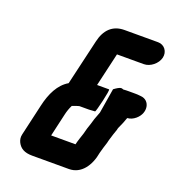

<svg xmlns="http://www.w3.org/2000/svg" viewBox="-133 -786 846 934"><g transform="rotate(20 290.5 -319.0)"><path d="M318 -79H192L219 -197C223 -215 229 -232 237 -248C245 -252 257 -255 265 -258C266 -258 269 -259 273 -260H322C330 -260 345 -262 353 -262C357 -262 387 -386 380 -386H318L358 -559H497C530 -559 565 -587 573 -620C581 -653 559 -683 526 -683H352C290 -683 254 -645 240 -583L185 -347C137 -319 110 -264 95 -197L58 -36C54 -20 57 -6 63 6C76 31 98 45 139 45H329C392 45 431 -11 443 -81C447 -98 455 -122 460 -138C462 -145 463 -153 466 -161L474 -187L483 -213C485 -220 485 -224 487 -227C496 -245 504 -266 510 -283L511 -285C526 -286 540 -292 553 -303C598 -341 586 -404 537 -408L526 -409C516 -410 507 -410 496 -410H474C466 -410 456 -410 445 -409C442 -410 439 -412 435 -412C424 -412 409 -401 398 -393L377 -265C372 -251 368 -242 362 -225L354 -198C347 -180 342 -161 337 -141C331 -123 322 -97 318 -79Z"/></g></svg>

Font: Electronic
Style: ThkIt
Weight: 900
Version: Version 1.011